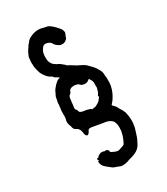

<svg xmlns="http://www.w3.org/2000/svg" viewBox="-252 -1025 1104 1272"><g transform="rotate(-30 300.0 -389.5)"><path d="M297 140Q285 140 277 136Q270 133 262.5 130Q255 127 248 125Q235 122 226 114Q216 106 206 98.5Q196 91 187 82Q172 68 169 49Q167 43 167 39Q167 35 169 35Q169 35 172 35Q174 35 175 34Q176 33 175 32L172 26Q170 24 170 21Q169 19 170.5 16.5Q172 14 175 15Q180 17 183 12Q185 8 189 7Q190 4 194 2Q198 0 202 -2Q206 -4 210 -6H213Q218 -5 224 -5.5Q230 -6 235 -3Q239 0 245 -2Q250 -4 253 -2Q256 0 260 2Q262 3 263 4.5Q264 6 265 7Q267 9 267 13Q267 22 275 25Q283 29 291.5 33Q300 37 309 39Q318 42 329 39L363 27Q368 25 371 21Q372 19 373 17.5Q374 16 375 14Q394 -22 401 -61Q401 -62 401.5 -63.5Q402 -65 402 -66Q403 -79 403 -92Q403 -105 400 -118L394 -135Q393 -137 392.5 -138Q392 -139 391 -140Q381 -152 369 -157Q364 -160 358 -162Q352 -164 346 -165Q330 -167 314 -170Q298 -173 282 -176L246 -182Q242 -183 237.5 -183Q233 -183 229 -183Q222 -183 217 -176L214 -170Q213 -167 209 -161Q206 -156 199 -152Q191 -147 185 -155Q180 -162 178 -170V-175Q177 -179 176.5 -182.5Q176 -186 175 -189Q174 -193 173 -196.5Q172 -200 170 -204Q165 -214 157 -219L143 -227Q134 -233 131 -244Q130 -251 128 -257.5Q126 -264 123 -270Q122 -272 122 -274.5Q122 -277 121 -279Q117 -291 120 -304Q121 -306 121.5 -308Q122 -310 122 -312Q125 -324 125 -336Q124 -344 125 -353Q126 -362 125 -371Q125 -371 125 -376Q127 -386 128 -395.5Q129 -405 130 -415Q130 -417 130.5 -418Q131 -419 131 -420Q130 -428 131.5 -435.5Q133 -443 134 -450Q137 -456 137 -463Q137 -472 142 -482Q146 -490 149.5 -497Q153 -504 156 -511Q158 -515 160.5 -518.5Q163 -522 166 -526L172 -533Q180 -544 192 -554Q195 -556 199 -560Q206 -567 216 -569Q220 -569 224 -571L226 -574H225L217 -579Q210 -585 202 -588Q196 -591 193 -595Q192 -597 190 -599Q186 -605 178 -608Q173 -610 169 -613Q165 -616 161 -620Q158 -622 155.5 -625Q153 -628 151 -630Q136 -647 127 -667Q123 -679 119.5 -691.5Q116 -704 114 -717Q114 -724 113 -728Q113 -733 113 -738.5Q113 -744 112 -749Q112 -751 112.5 -759.5Q113 -768 114 -777Q115 -786 115 -787L116 -794Q121 -808 127.5 -821Q134 -834 143 -846Q148 -852 150 -857Q155 -866 162 -872L171 -884Q181 -896 196 -903Q217 -913 237 -917Q246 -919 255 -919Q264 -919 273 -918Q287 -916 299 -912L313 -909Q326 -908 336 -902Q346 -896 355 -888Q364 -880 372.5 -871.5Q381 -863 388 -854Q391 -851 393 -848.5Q395 -846 397 -843Q403 -834 405 -821Q407 -818 405 -814Q404 -810 403 -806Q402 -802 400 -798Q398 -794 396 -790.5Q394 -787 394 -782Q392 -775 388 -772Q385 -770 382.5 -767.5Q380 -765 377 -763Q365 -755 354 -756H346Q339 -755 332 -760Q323 -764 315 -771Q306 -777 299 -788Q298 -791 296.5 -793.5Q295 -796 293 -798Q287 -805 280 -808Q273 -811 265.5 -813Q258 -815 250 -814Q245 -814 240 -811L233 -805Q232 -804 231.5 -803Q231 -802 229 -800Q218 -784 215 -775Q212 -766 210 -747Q209 -737 210 -727.5Q211 -718 212 -708Q213 -705 214 -701.5Q215 -698 217 -695L224 -683Q226 -680 232 -674Q236 -671 240 -668Q244 -665 248 -663Q252 -660 256 -658Q263 -656 268.5 -652Q274 -648 280 -644L284 -641Q286 -638 288.5 -636.5Q291 -635 294 -633Q298 -630 301 -626Q305 -619 313 -616Q323 -612 331.5 -606Q340 -600 349 -595Q352 -593 355 -591.5Q358 -590 360 -588Q372 -582 384 -576Q396 -570 407 -564Q412 -561 415.5 -558.5Q419 -556 423 -552Q431 -544 439.5 -535.5Q448 -527 456 -518Q461 -512 466 -505.5Q471 -499 475 -491L483 -477Q489 -467 491 -452Q491 -445 491.5 -439Q492 -433 493 -426Q494 -423 494 -417V-381Q493 -356 485 -332Q472 -292 446 -259L434 -246Q432 -242 434 -240L440 -233Q454 -221 461 -205Q464 -199 467.5 -193Q471 -187 475 -181Q477 -177 479 -174Q481 -171 482 -167Q489 -156 490 -144Q498 -109 496 -74Q496 -70 495.5 -67Q495 -64 494 -61Q493 -45 488.5 -30Q484 -15 479 0Q478 3 477 6Q476 9 475 12Q471 27 464 41Q457 55 450 69Q434 98 402 112Q395 115 388.5 117.5Q382 120 375 122Q356 126 336 134Q317 140 297 140ZM308 -283Q316 -286 324 -286Q332 -286 339 -290L354 -298Q357 -300 360 -302Q363 -304 365 -306Q367 -307 370 -310L384 -328Q386 -330 386 -331Q388 -336 386 -338Q384 -340 385 -343L389 -349Q391 -355 393 -357Q397 -361 399 -370Q400 -373 400.5 -376Q401 -379 402 -381Q407 -392 405 -403Q404 -412 405 -421Q406 -426 405.5 -430Q405 -434 404 -438Q401 -452 392 -462H393L391 -465Q389 -471 385 -467Q383 -466 381.5 -465Q380 -464 378 -462Q373 -458 365 -455Q356 -452 343 -454Q336 -455 330 -457Q324 -459 319 -465Q313 -472 305 -475Q297 -478 289 -479Q279 -481 271 -479Q259 -478 250.5 -472.5Q242 -467 238 -454Q237 -448 232 -445Q231 -444 229.5 -443Q228 -442 227 -441Q222 -438 220 -432L217 -425Q216 -418 215 -410Q214 -402 213 -394Q212 -384 211 -374Q210 -364 208 -353V-347Q207 -341 211 -337Q215 -334 217 -330.5Q219 -327 220 -322Q221 -321 221 -319.5Q221 -318 222 -316Q223 -312 228 -309Q234 -305 240.5 -303.5Q247 -302 254 -301Q259 -301 269.5 -299Q280 -297 284 -295Q290 -293 298 -291Q300 -291 302.5 -288Q305 -285 306 -284Q306 -284 306.5 -283.5Q307 -283 308 -283Z"/></g></svg>

Font: Lacquer
Style: Regular
Weight: 400
Designer: Eli Block, Niki Polyocan
Version: Version 1.100